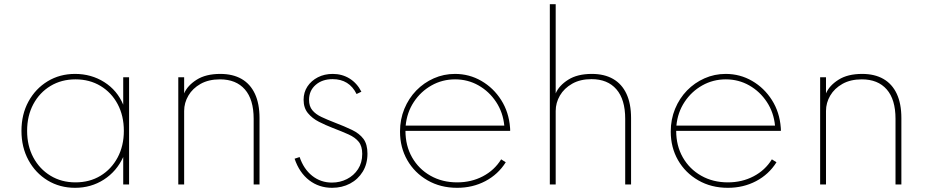

<svg xmlns="http://www.w3.org/2000/svg" viewBox="-20 -881 4434 917"><path d="M338.5 16Q265.5 16 207.5 -19.2Q149.5 -54.5 116 -116Q82.5 -177.5 82.5 -256Q82.5 -335 116 -396.2Q149.5 -457.5 207.5 -492.8Q265.5 -528 338.5 -528Q416 -528 478 -488.8Q540 -449.5 568.5 -381V-512H596.5V0H568.5V-131Q537 -62.5 476 -23.2Q415 16 338.5 16ZM340.5 -10Q408 -10 460 -41.5Q512 -73 541.8 -128.8Q571.5 -184.5 571.5 -256Q571.5 -328 542 -383.5Q512.5 -439 460.2 -470.5Q408 -502 340.5 -502Q273.5 -502 221.2 -470.5Q169 -439 139.2 -383.5Q109.5 -328 109.5 -256Q109.5 -184.5 139.2 -129Q169 -73.5 221.2 -41.8Q273.5 -10 340.5 -10Z M831.5 0V-512H859.5V-435Q875.5 -472.5 919.2 -500.2Q963 -528 1032 -528Q1092 -528 1133.8 -504Q1175.5 -480 1197.5 -433Q1219.5 -386 1219.5 -317V0H1191.5V-313.5Q1191.5 -406 1149.5 -454Q1107.5 -502 1030.5 -502Q976.5 -502 938.2 -480.5Q900 -459 879.8 -424.5Q859.5 -390 859.5 -351V0Z M1566 16Q1503.5 16 1456.5 -20.2Q1409.5 -56.5 1387 -123L1411 -131Q1430.5 -73.5 1471.2 -41.2Q1512 -9 1565.5 -9Q1604 -9 1637 -25.8Q1670 -42.5 1690 -73.2Q1710 -104 1710 -146Q1710 -183 1693.2 -203.8Q1676.5 -224.5 1645 -238.8Q1613.5 -253 1569 -270Q1535.5 -283 1503.5 -299.2Q1471.5 -315.5 1450.8 -340.5Q1430 -365.5 1430 -404.5Q1430 -440 1448.2 -467.8Q1466.5 -495.5 1498 -511.8Q1529.5 -528 1569 -528Q1614 -528 1649.8 -505.8Q1685.5 -483.5 1706 -443L1683 -432Q1648 -503 1568.5 -503Q1519 -503 1487.5 -475.5Q1456 -448 1456 -404Q1456 -373.5 1471.8 -354.5Q1487.5 -335.5 1515 -322.5Q1542.5 -309.5 1577.5 -296Q1626 -277.5 1661.2 -260.5Q1696.5 -243.5 1715.8 -217.8Q1735 -192 1735 -147Q1735 -98 1712.5 -61.2Q1690 -24.5 1651.8 -4.2Q1613.5 16 1566 16Z M2163.5 16Q2083.5 16 2021.8 -19.8Q1960 -55.5 1925.2 -116.2Q1890.5 -177 1890.5 -252.5Q1890.5 -311 1911.2 -361.2Q1932 -411.5 1968.2 -448.8Q2004.5 -486 2052 -507Q2099.5 -528 2153 -528Q2221.5 -528 2279.2 -494.5Q2337 -461 2373.8 -403Q2410.5 -345 2416 -271.5Q2416.5 -267 2416.5 -263.8Q2416.5 -260.5 2416.5 -256H1916.5Q1916.5 -185 1948.2 -129.2Q1980 -73.5 2036 -41.8Q2092 -10 2163.5 -10Q2231 -10 2286.2 -39Q2341.5 -68 2373.5 -120L2395.5 -106Q2359 -48 2298.2 -16Q2237.5 16 2163.5 16ZM1917.5 -281H2388.5Q2382.5 -344 2349.5 -394Q2316.5 -444 2265.5 -473Q2214.5 -502 2153.5 -502Q2092.5 -502 2041 -473Q1989.5 -444 1956.5 -394Q1923.5 -344 1917.5 -281Z M2606 0V-861H2634V-435Q2650 -472.5 2693.8 -500.2Q2737.5 -528 2806.5 -528Q2866.5 -528 2908.2 -504Q2950 -480 2972 -433Q2994 -386 2994 -317V0H2966V-313.5Q2966 -406 2924 -454.5Q2882 -503 2805 -503Q2751 -503 2712.8 -481.2Q2674.5 -459.5 2654.2 -424.8Q2634 -390 2634 -351V0Z M3456.5 16Q3376.5 16 3314.8 -19.8Q3253 -55.5 3218.2 -116.2Q3183.5 -177 3183.5 -252.5Q3183.5 -311 3204.2 -361.2Q3225 -411.5 3261.2 -448.8Q3297.5 -486 3345 -507Q3392.5 -528 3446 -528Q3514.5 -528 3572.2 -494.5Q3630 -461 3666.8 -403Q3703.5 -345 3709 -271.5Q3709.5 -267 3709.5 -263.8Q3709.5 -260.5 3709.5 -256H3209.5Q3209.5 -185 3241.2 -129.2Q3273 -73.5 3329 -41.8Q3385 -10 3456.5 -10Q3524 -10 3579.2 -39Q3634.5 -68 3666.5 -120L3688.5 -106Q3652 -48 3591.2 -16Q3530.5 16 3456.5 16ZM3210.5 -281H3681.5Q3675.5 -344 3642.5 -394Q3609.5 -444 3558.5 -473Q3507.5 -502 3446.5 -502Q3385.5 -502 3334 -473Q3282.5 -444 3249.5 -394Q3216.5 -344 3210.5 -281Z M3897 0V-512H3925V-435Q3941 -472.5 3984.8 -500.2Q4028.5 -528 4097.5 -528Q4157.5 -528 4199.2 -504Q4241 -480 4263 -433Q4285 -386 4285 -317V0H4257V-313.5Q4257 -406 4215 -454Q4173 -502 4096 -502Q4042 -502 4003.8 -480.5Q3965.5 -459 3945.2 -424.5Q3925 -390 3925 -351V0Z"/></svg>

Font: Spartan Thin Thin
Style: Regular
Weight: 250
Version: Version 1.004